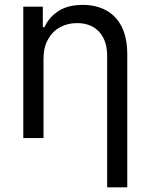

<svg xmlns="http://www.w3.org/2000/svg" viewBox="-20 -573 625 797"><path d="M160.6 -328.1V0H76.7V-545.4H157.7V-460.4H164.6Q183.6 -502 222.9 -527.3Q262.2 -552.7 323.7 -552.7Q378.9 -552.7 420.7 -530Q462.4 -507.3 485.4 -461.7Q508.3 -416 508.3 -346.7V204.6H424.8V-340.8Q424.8 -404.8 391.6 -440.9Q358.4 -477.1 299.8 -477.1Q260.3 -477.1 228.8 -459.7Q197.3 -442.4 179 -408.9Q160.6 -375.5 160.6 -328.1Z"/></svg>

Font: Sahel VF Regular
Style: Regular
Weight: 400
Foundry: Saber Rastikerdar (saber.rastikerdar@gmail.com)
Version: Version 3.4.0